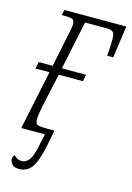

<svg xmlns="http://www.w3.org/2000/svg" viewBox="-110 -593 565 822"><g transform="rotate(15 172.5 -182.0)"><path d="M59 172Q35 172 26.5 160Q18 148 18 139Q18 128 26 119Q40 136 60 136Q80 136 94 117.5Q108 99 119 41L128 0H23L78 -262H16L22 -292H84L111 -423Q117 -450 119.5 -464.5Q122 -479 122 -486Q122 -502 114 -507Q106 -512 78 -512H65L71 -536H345L325 -394H298L300 -416Q303 -458 301.5 -477Q300 -496 291.5 -501.5Q283 -507 266 -507H170L125 -292H232L226 -262H119L88 -120Q84 -100 81 -82Q78 -64 78 -54Q78 -35 88.5 -30.5Q99 -26 133 -26H163L150 42Q135 115 114.5 143.5Q94 172 59 172Z"/></g></svg>

Font: Noto Serif ExtraCondensed ExtraLight
Style: Italic
Weight: 200
Width: 2
Italic angle: -12°
Designer: Monotype Design Team
Foundry: Monotype Imaging Inc.
Version: Version 2.014; ttfautohint (v1.8.4.7-5d5b)